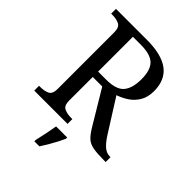

<svg xmlns="http://www.w3.org/2000/svg" viewBox="-262 -839 1186 1186"><g transform="rotate(45 331.0 -246.5)"><path d="M38 0V-42H51Q84 -42 108.5 -53.5Q133 -65 133 -109V-604Q133 -648 108.5 -660Q84 -672 51 -672H38V-714H307Q437 -714 500.5 -666Q564 -618 564 -521Q564 -468 542 -431.5Q520 -395 486.5 -373Q453 -351 417 -339L554 -122Q580 -82 604 -62Q628 -42 659 -42H662V0H648Q586 0 551.5 -6.5Q517 -13 496 -32.5Q475 -52 452 -90L317 -315H234V-109Q234 -65 258.5 -53.5Q283 -42 316 -42H329V0ZM304 -362Q392 -362 424.5 -401Q457 -440 457 -518Q457 -598 422 -632Q387 -666 302 -666H234V-362ZM260 208Q268 175 276 136Q284 97 290 61H387V71Q378 92 364 119Q350 146 334 173Q318 200 304 221H260Z"/></g></svg>

Font: Noto Naskh Arabic UI
Style: Regular
Weight: 400
Designer: Monotype Design Team, David Williams, Mohamad Dakak and Nizar Qandah
Foundry: Monotype Imaging Inc.
Version: Version 2.014